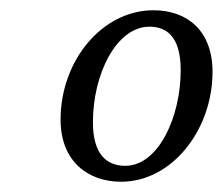

<svg xmlns="http://www.w3.org/2000/svg" viewBox="-20 -770 434 374"><path d="M216 -416C315 -416 394 -517 394 -630C394 -710 345 -750 279 -750C179 -750 98 -652 98 -537C98 -456 151 -416 216 -416ZM224 -447C188 -447 161 -469 161 -532C161 -626 207 -718 271 -718C306 -718 332 -697 332 -633C332 -543 289 -447 224 -447Z"/></svg>

Font: Source Serif 4 Variable
Style: Italic
Weight: 400
Italic angle: -12°
Designer: Frank Grießhammer
Foundry: Adobe Systems Incorporated
Version: Version 4.004;hotconv 1.0.116;makeotfexe 2.5.65601